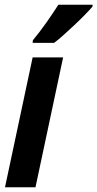

<svg xmlns="http://www.w3.org/2000/svg" viewBox="-20 -786 409 806"><path d="M1 0 117 -545H245L129 0ZM118 -617Q147 -652 174.5 -691Q202 -730 225 -766H369L368 -758Q357 -745 336.5 -724Q316 -703 291.5 -680Q267 -657 244.5 -637Q222 -617 207 -606H117Z"/></svg>

Font: Noto Sans Condensed
Style: Bold Italic
Weight: 700
Width: 3
Italic angle: -12°
Designer: Monotype Design Team
Foundry: Monotype Imaging Inc.
Version: Version 2.013; ttfautohint (v1.8.4.7-5d5b)